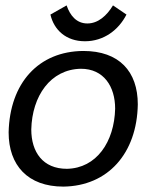

<svg xmlns="http://www.w3.org/2000/svg" viewBox="-20 -683 587 712"><path d="M304 -596C264 -596 240 -625 227 -663L167 -629C180 -572 225 -530 295 -530C365 -530 420 -572 449 -629L399 -663C376 -625 344 -596 304 -596ZM280 -428C365 -428 407 -362 407 -280C404 -157 338 -59 228 -57C139 -57 96 -119 96 -203C99 -327 167 -426 280 -428ZM491 -296C491 -418 422 -494 289 -494C123 -493 16 -375 12 -192C12 -70 83 9 215 9C380 7 488 -114 491 -296Z"/></svg>

Font: Cantarell
Style: Oblique
Weight: 400
Italic angle: -8°
Designer: Dave Crossland
Version: Version 0.024